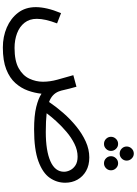

<svg xmlns="http://www.w3.org/2000/svg" viewBox="174 -900 958 1346"><g transform="rotate(90 653.0 -227.0)"><path d="M313 232Q237 232 173 204.5Q109 177 69.5 125.5Q30 74 30 1Q30 -35 40 -79Q50 -123 72 -176L144 -148Q128 -106 120 -71Q112 -36 112 -6Q112 45 139.5 80Q167 115 213.5 132.5Q260 150 316 150Q407 150 458.5 121Q510 92 531.5 46Q553 0 553 -49Q553 -98 538.5 -150.5Q524 -203 507 -262L588 -284Q604 -227 609.5 -201Q615 -175 621 -160Q640 -112 695 -92Q728 -141 771.5 -191Q815 -241 866 -282.5Q917 -324 972 -349Q1027 -374 1084 -374Q1139 -374 1178.5 -351.5Q1218 -329 1239.5 -291Q1261 -253 1261 -205Q1261 -146 1226.5 -96.5Q1192 -47 1110 -17Q1028 13 887 13Q791 13 730 -2Q669 -17 637 -39Q632 9 615 56.5Q598 104 562.5 144Q527 184 466.5 208Q406 232 313 232ZM1078 -292Q1033 -292 988.5 -270Q944 -248 903.5 -213.5Q863 -179 829.5 -142Q796 -105 774 -75Q801 -72 833.5 -70.5Q866 -69 905 -69Q1037 -69 1110.5 -101.5Q1184 -134 1184 -197Q1184 -218 1173 -240Q1162 -262 1139 -277Q1116 -292 1078 -292ZM1057 -587Q1036 -587 1021.5 -601.5Q1007 -616 1007 -636Q1007 -656 1021.5 -671Q1036 -686 1057 -686Q1077 -686 1091.5 -671Q1106 -656 1106 -636Q1106 -616 1091.5 -601.5Q1077 -587 1057 -587ZM989 -477Q968 -477 953.5 -491.5Q939 -506 939 -526Q939 -546 953.5 -561Q968 -576 989 -576Q1009 -576 1023.5 -561Q1038 -546 1038 -526Q1038 -506 1023.5 -491.5Q1009 -477 989 -477ZM1125 -477Q1104 -477 1089.5 -491.5Q1075 -506 1075 -526Q1075 -546 1089.5 -561Q1104 -576 1125 -576Q1145 -576 1159.5 -561Q1174 -546 1174 -526Q1174 -506 1159.5 -491.5Q1145 -477 1125 -477Z"/></g></svg>

Font: Noto IKEA Arabic
Style: Regular
Weight: 400
Designer: Monotype Design Team
Foundry: Monotype Imaging Inc.
Version: Version 1.200